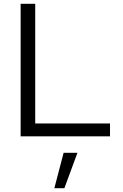

<svg xmlns="http://www.w3.org/2000/svg" viewBox="-20 -720 647 1014"><path d="M89 0ZM89 0V-700H166V-68H561V0ZM316 87H389L320 274H267Z"/></svg>

Font: Rosa Sans Light
Style: Regular
Weight: 300
Designer: Pentagram / MCKL
Foundry: Pentagram / MCKL
Version: Version 1.005;September 16, 2019;FontCreator 11.5.0.2425 64-